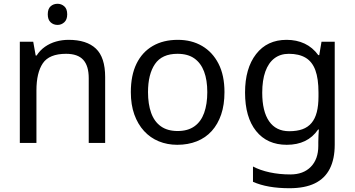

<svg xmlns="http://www.w3.org/2000/svg" viewBox="-20 -757 1878 1017"><path d="M285 -737Q305 -737 320.5 -723.5Q336 -710 336 -681Q336 -653 320.5 -639Q305 -625 285 -625Q263 -625 248 -639Q233 -653 233 -681Q233 -710 248 -723.5Q263 -737 285 -737ZM343 -546Q439 -546 488 -499.5Q537 -453 537 -349V0H450V-343Q450 -408 421 -440Q392 -472 330 -472Q241 -472 207 -422Q173 -372 173 -278V0H85V-536H156L169 -463H174Q192 -491 218.5 -509.5Q245 -528 277 -537Q309 -546 343 -546Z M1169 -269Q1169 -202 1151.5 -150.5Q1134 -99 1101.5 -63Q1069 -27 1022.5 -8.5Q976 10 919 10Q866 10 821 -8.5Q776 -27 743 -63Q710 -99 691.5 -150.5Q673 -202 673 -269Q673 -358 703 -419.5Q733 -481 789 -513.5Q845 -546 922 -546Q995 -546 1050.5 -513.5Q1106 -481 1137.5 -419.5Q1169 -358 1169 -269ZM764 -269Q764 -206 780.5 -159.5Q797 -113 832 -88Q867 -63 921 -63Q975 -63 1010 -88Q1045 -113 1061.5 -159.5Q1078 -206 1078 -269Q1078 -333 1061 -378Q1044 -423 1009.5 -447.5Q975 -472 920 -472Q838 -472 801 -418Q764 -364 764 -269Z M1498 -546Q1551 -546 1593.5 -526Q1636 -506 1666 -465H1671L1683 -536H1753V9Q1753 85 1727 136.5Q1701 188 1648 214Q1595 240 1513 240Q1455 240 1406.5 231.5Q1358 223 1320 206V125Q1358 145 1409 156Q1460 167 1518 167Q1587 167 1626.5 126.5Q1666 86 1666 16V-5Q1666 -17 1667 -39.5Q1668 -62 1669 -71H1665Q1637 -30 1595.5 -10Q1554 10 1499 10Q1395 10 1336.5 -63Q1278 -136 1278 -267Q1278 -395 1336.5 -470.5Q1395 -546 1498 -546ZM1510 -472Q1465 -472 1433.5 -448Q1402 -424 1385.5 -378Q1369 -332 1369 -266Q1369 -167 1405.5 -114.5Q1442 -62 1512 -62Q1553 -62 1582 -72.5Q1611 -83 1630 -105.5Q1649 -128 1658 -163Q1667 -198 1667 -246V-267Q1667 -340 1650.5 -385Q1634 -430 1599 -451Q1564 -472 1510 -472Z"/></svg>

Font: ugurmukhi85
Style: Book
Weight: 400
Designer: Jelle Bosma - Monotype Design Team
Foundry: Monotype Imaging Inc.
Version: Version 2.003